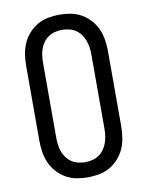

<svg xmlns="http://www.w3.org/2000/svg" viewBox="-85 -804 669 873"><g transform="rotate(-10 250.0 -367.5)"><path d="M250 8Q224 8 197.5 3Q171 -2 148.5 -15Q126 -28 108 -48Q90 -68 79.5 -92Q69 -116 65 -142.5Q61 -169 61 -195V-540Q61 -566 65 -592.5Q69 -619 79.5 -643Q90 -667 108 -687Q126 -707 148.5 -720Q171 -733 197.5 -738Q224 -743 250 -743Q276 -743 302.5 -738Q329 -733 351.5 -720Q374 -707 392 -687Q410 -667 420.5 -643Q431 -619 435 -592.5Q439 -566 439 -540V-195Q439 -169 435 -142.5Q431 -116 420.5 -92Q410 -68 392 -48Q374 -28 351.5 -15Q329 -2 302.5 3Q276 8 250 8ZM250 -62Q266 -62 282.5 -66Q299 -70 312.5 -79Q326 -88 336 -101.5Q346 -115 351.5 -130.5Q357 -146 359.5 -162.5Q362 -179 362 -195V-540Q362 -556 359.5 -572.5Q357 -589 351.5 -604.5Q346 -620 336 -633.5Q326 -647 312.5 -656Q299 -665 282.5 -669Q266 -673 250 -673Q234 -673 217.5 -669Q201 -665 187.5 -656Q174 -647 164 -633.5Q154 -620 148.5 -604.5Q143 -589 141 -572.5Q139 -556 139 -540V-195Q139 -179 141 -162.5Q143 -146 148.5 -130.5Q154 -115 164 -101.5Q174 -88 187.5 -79Q201 -70 217.5 -66Q234 -62 250 -62Z"/></g></svg>

Font: Iosevka Curly Slab
Style: Regular
Weight: 400
Monospace: yes
Designer: Belleve Invis
Foundry: Belleve Invis
Version: Version 22.1.2; ttfautohint (v1.8.4)